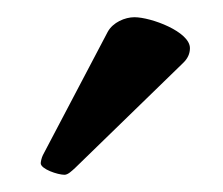

<svg xmlns="http://www.w3.org/2000/svg" viewBox="-20 -751 259 223"><path d="M136.1 -731C125.1 -731 111.1 -725 105.1 -714L29.9 -571C28.2 -567.7 27.3 -562.9 27.3 -561.4C27.3 -554.6 47.1 -548 54.9 -548C58.9 -548 63.2 -552.3 67.3 -556L192.8 -678C198.1 -683.1 200.6 -688.8 200.6 -695.1C200.6 -714.2 155.4 -731 136.1 -731Z"/></svg>

Font: Linux Biolinum O 
Style: Bold Italic
Weight: 700
Designer: Philipp H. Poll
Foundry: Philipp H. Poll
Version: Version 1.3.2